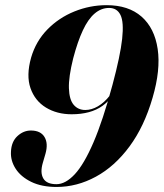

<svg xmlns="http://www.w3.org/2000/svg" viewBox="-20 -732 649 762"><path d="M204.5 10Q145.5 10 104 -10.2Q62.5 -30.5 42 -62.5Q21.5 -94.5 23.5 -129.5Q25 -169.5 49 -191.8Q73 -214 102.5 -214Q141 -214 156.5 -188.5Q172 -163 160.5 -122L150 -86Q138.5 -47 151.8 -24Q165 -1 204 -1Q240 -1 276.8 -40.5Q313.5 -80 351 -167Q388.5 -254 426.5 -395.5Q457.5 -511 464.8 -577.8Q472 -644.5 458.2 -672.5Q444.5 -700.5 413 -700.5Q381.5 -700.5 355.5 -678.2Q329.5 -656 308.8 -611.5Q288 -567 270.5 -500.5Q252 -426.5 253.5 -381.5Q255 -336.5 272.5 -316Q290 -295.5 318.5 -295.5Q343.5 -295.5 368.8 -310.2Q394 -325 415.2 -352Q436.5 -379 447.5 -416.5L454 -412.5Q444 -378.5 427 -353.5Q410 -328.5 386.5 -311.8Q363 -295 332.5 -286.8Q302 -278.5 264.5 -278.5Q206 -278.5 162.2 -305.2Q118.5 -332 101 -382.2Q83.5 -432.5 103.5 -503.5Q122.5 -568.5 168 -615Q213.5 -661.5 275.2 -686.5Q337 -711.5 403 -711.5Q490 -711.5 541.8 -666Q593.5 -620.5 605.8 -537.5Q618 -454.5 585.5 -344Q552.5 -230 494 -150.8Q435.5 -71.5 360.5 -30.8Q285.5 10 204.5 10Z"/></svg>

Font: Fraunces 120pt
Style: Bold Italic
Weight: 700
Italic angle: -16°
Version: Version 1.000;[b76b70a41]